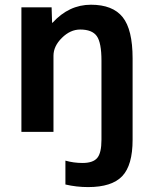

<svg xmlns="http://www.w3.org/2000/svg" viewBox="-20 -550 637 801"><path d="M403.3 -296.9Q403.3 -372.1 383.8 -399.4Q364.3 -426.8 314.5 -426.8Q273.4 -426.8 238.3 -392.1Q203.1 -357.4 203.1 -317.4V0H69.3V-519.5H195.3L197.3 -455.1H199.2Q267.6 -530.3 359.4 -530.3Q450.2 -530.3 491.7 -478.5Q533.2 -426.8 533.2 -306.6V33.2Q533.2 139.6 489.7 185.1Q446.3 230.5 347.7 230.5Q298.8 230.5 252.9 219.7V120.1Q287.1 129.9 324.2 129.9Q368.2 129.9 385.7 108.9Q403.3 87.9 403.3 33.2Z"/></svg>

Font: Mgen+ 1c bold
Style: Bold
Weight: 700
Designer: [Source Han Sans]
Ryoko NISHIZUKA  (kana & ideographs); Paul D. Hunt (Latin, Greek & Cyrillic); Wenlong ZHANG  (bopomofo
Version: Version 1.059.20150602